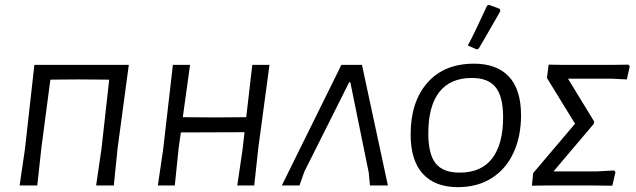

<svg xmlns="http://www.w3.org/2000/svg" viewBox="-20 -766 2626 793"><path d="M466 -156 450 0H377L399 -150L431 -437L303 -438L188 -437L151 -156L134 0H61L83 -150L122 -498H512Z M1093 -498 1047 -156 1030 0H960L982 -150L990 -220L727 -219L718 -156L702 0H632L654 -150L694 -498H765L735 -282L867 -281L997 -282L1022 -498Z M1390 -498H1475L1582 0H1508L1503 -53L1427 -426H1422L1237 -57L1217 0H1144Z M2132 -290Q2132 -203 2101 -135.5Q2070 -68 2011 -30.5Q1952 7 1871 7Q1777 7 1726.5 -48Q1676 -103 1676 -211Q1676 -345 1745 -424Q1814 -503 1938 -503Q2032 -503 2082 -449.5Q2132 -396 2132 -290ZM1749 -215Q1749 -129 1779.5 -91Q1810 -53 1878 -53Q1968 -53 2013 -112Q2058 -171 2058 -282Q2058 -366 2027.5 -405Q1997 -444 1929 -444Q1840 -444 1794.5 -386Q1749 -328 1749 -215ZM2000 -746 2045 -729 2046 -719 1988 -618 1957 -565 1949 -562 1912 -578Q1938 -625 1992 -743Z M2182 -51 2355 -255 2239 -444 2246 -499 2309 -498H2506L2576 -499L2581 -492L2569 -438L2506 -441H2326L2434 -264L2432 -254L2266 -58H2443L2516 -62L2522 -55L2509 1L2424 0H2241L2177 1Z"/></svg>

Font: Alegreya Sans SC
Style: Italic
Weight: 400
Italic angle: -7°
Designer: Juan Pablo del Peral
Foundry: Huerta Tipografica
Version: Version 2.008; ttfautohint (v1.6)